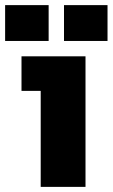

<svg xmlns="http://www.w3.org/2000/svg" viewBox="-50 -730 440 750"><path d="M-30 -710H140V-570H-30ZM200 -710H370V-570H200ZM284 -510V0H109V-375H34V-510Z"/></svg>

Font: Russo One
Style: Regular
Weight: 400
Designer: Jovanny lemonad
Foundry: Jovanny Lemonad
Version: Version 1.001